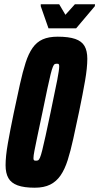

<svg xmlns="http://www.w3.org/2000/svg" viewBox="-20 -867 463 895"><path d="M142 8Q92 8 62 -3Q32 -14 19 -37Q6 -60 6 -97Q6 -138 16.5 -198Q27 -258 44 -340Q60 -416 73 -474.5Q86 -533 99.5 -575Q113 -617 132 -644Q151 -671 179 -683.5Q207 -696 249 -696Q300 -696 330.5 -685.5Q361 -675 374 -652.5Q387 -630 387 -593Q387 -551 376.5 -490.5Q366 -430 349 -348Q334 -277 321.5 -220Q309 -163 295.5 -120.5Q282 -78 262.5 -49.5Q243 -21 214 -6.5Q185 8 142 8ZM148 -118Q154 -118 158 -120Q162 -122 166.5 -132.5Q171 -143 177 -167Q183 -191 192.5 -234Q202 -277 216 -344Q238 -448 247 -495Q256 -542 256 -557Q256 -564 254.5 -566.5Q253 -569 251 -569.5Q249 -570 245 -570Q239 -570 235 -568Q231 -566 226.5 -555.5Q222 -545 216 -521Q210 -497 201 -454.5Q192 -412 178 -344Q163 -274 154 -230.5Q145 -187 140.5 -164Q136 -141 136 -130Q136 -124 137.5 -121.5Q139 -119 142 -118.5Q145 -118 148 -118ZM206 -735 170 -838V-847H256L285 -798L329 -847H423L422 -838L335 -735Z"/></svg>

Font: Saira UltraCondensed Black
Style: Italic
Weight: 900
Width: 1
Italic angle: -12°
Designer: Hector Gatti with collaboration of the Omnibus-Type team
Foundry: Omnibus-Type
Version: Version 1.101